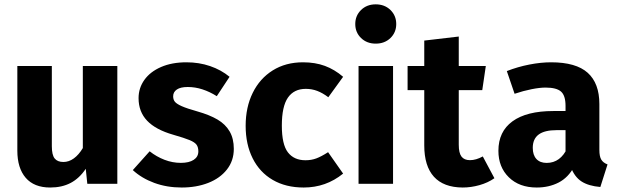

<svg xmlns="http://www.w3.org/2000/svg" viewBox="-20 -829 2789 866"><path d="M509.2 -531.2V0H373.8L366.8 -67.6Q338 -24.6 298.7 -3.9Q259.4 16.8 206.4 16.8Q133.8 16.8 96 -27Q58.2 -70.8 58.2 -149.6V-531.2H213.8V-169.2Q213.8 -130.2 226.5 -114.3Q239.2 -98.4 266 -98.4Q290.8 -98.4 313.1 -114.6Q335.4 -130.8 353.6 -161.2V-531.2Z M820.8 -548Q877.8 -548 927.7 -530.9Q977.6 -513.8 1015.4 -482.6L957.8 -395.2Q926 -415.2 893.2 -425.9Q860.4 -436.6 826.8 -436.6Q794.4 -436.6 777.7 -425.3Q761 -414 761 -394.6Q761 -379.8 768.8 -370.1Q776.6 -360.4 799.7 -350.1Q822.8 -339.8 870.4 -326.4Q925.4 -310.8 961.2 -289.7Q997 -268.6 1015.8 -236.2Q1034.6 -203.8 1034.6 -157.6Q1034.6 -104 1003.5 -64.4Q972.4 -24.8 919.1 -4Q865.8 16.8 799.6 16.8Q732.4 16.8 675.7 -4.1Q619 -25 579 -61.8L655 -146.6Q685.8 -122.2 721.9 -108.3Q758 -94.4 795.8 -94.4Q832.8 -94.4 853.7 -108.1Q874.6 -121.8 874.6 -146.2Q874.6 -165.4 866.3 -176.5Q858 -187.6 835.2 -197.1Q812.4 -206.6 761.6 -221.2Q682.4 -243.8 643.7 -284.4Q605 -325 605 -386.2Q605 -432 631.3 -468.8Q657.6 -505.6 706.5 -526.8Q755.4 -548 820.8 -548Z M1346.8 -548Q1401.6 -548 1445.4 -531.8Q1489.2 -515.6 1527.6 -482.6L1460.8 -390.4Q1435.2 -409.8 1410.8 -419Q1386.4 -428.2 1359.2 -428.2Q1306 -428.2 1278.6 -388.6Q1251.2 -349 1251.2 -262.2Q1251.2 -177.2 1278.7 -141.7Q1306.2 -106.2 1358 -106.2Q1384.2 -106.2 1406.6 -114.5Q1429 -122.8 1459.8 -142.6L1527.6 -46Q1450.2 16.8 1349.8 16.8Q1269.2 16.8 1210.2 -17.5Q1151.2 -51.8 1119.6 -114.9Q1088 -178 1088 -261.4Q1088 -345.4 1119.9 -410.2Q1151.8 -475 1210.2 -511.5Q1268.6 -548 1346.8 -548Z M1752.8 -531.2V0H1597.2V-531.2ZM1674.6 -809.4Q1715 -809.4 1741.1 -783.9Q1767.2 -758.4 1767.2 -720.6Q1767.2 -682.8 1741.1 -657.5Q1715 -632.2 1674.6 -632.2Q1634.6 -632.2 1608.5 -657.5Q1582.4 -682.8 1582.4 -720.6Q1582.4 -758.4 1608.5 -783.9Q1634.6 -809.4 1674.6 -809.4Z M2049.2 -176.2Q2049.2 -138.8 2061.6 -122.7Q2074 -106.6 2099.6 -106.6Q2127 -106.6 2157.6 -123.4L2210 -25.2Q2181 -4.8 2142.7 6Q2104.4 16.8 2066.8 16.8Q1980.6 16.2 1937.1 -31.9Q1893.6 -80 1893.6 -173.4V-646L2049.2 -664.2ZM2171.2 -531.2 2155.2 -422.4H1818.4V-531.2Z M2465.4 -548Q2578.2 -548 2630.8 -500.7Q2683.4 -453.4 2683.4 -359.8V-153Q2683.4 -123.4 2692 -109.1Q2700.6 -94.8 2720.2 -87.4L2687.8 14.4Q2634.6 10 2602.7 -10.7Q2570.8 -31.4 2554 -77L2530.8 -132V-351.6Q2530.8 -398 2510.4 -416Q2490 -434 2440.6 -434Q2414.6 -434 2377.7 -426.7Q2340.8 -419.4 2301 -406L2266 -508.4Q2315 -527.6 2367.3 -537.8Q2419.6 -548 2465.4 -548ZM2552.4 -328.2V-242H2490.6Q2436.2 -242 2409.6 -222.2Q2383 -202.4 2383 -162.2Q2383 -129.6 2399.4 -111.9Q2415.8 -94.2 2445.8 -94.2Q2477 -94.2 2500.5 -111.5Q2524 -128.8 2538.6 -161.2L2569.8 -77.8Q2543.2 -28 2499.5 -5.6Q2455.8 16.8 2400.8 16.8Q2322.2 16.8 2275.1 -29.3Q2228 -75.4 2228 -148.8Q2228 -235.8 2291.8 -282Q2355.6 -328.2 2475.6 -328.2Z"/></svg>

Font: Firava
Style: Regular
Weight: 400
Designer: Carrois Corporate & Edenspiekermann AG
Foundry: Greg Finn Gibson
Version: Version 5.000